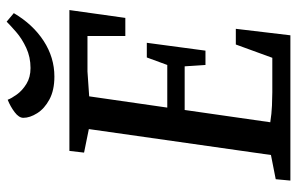

<svg xmlns="http://www.w3.org/2000/svg" viewBox="-174 -698 872 563"><g transform="rotate(-90 261.5 -416.0)"><path d="M14 0 18 -43 89 -57 165 -591 96 -605 101 -648H514L491 -484H438V-595H334L261 -590L228 -361H353L375 -421H418L395 -249H353L349 -310H221L185 -59Q210 -55 234 -54Q258 -53 273 -53H374L413 -160H459L440 0ZM319 -692Q279 -692 252 -706.5Q225 -721 211.5 -742.5Q198 -764 198 -783Q198 -796 214.5 -808.5Q231 -821 251 -829Q255 -818 266.5 -802Q278 -786 297.5 -774Q317 -762 344 -762Q376 -762 403 -774.5Q430 -787 449.5 -804Q469 -821 480 -832L505 -811Q472 -755 423.5 -723.5Q375 -692 319 -692Z"/></g></svg>

Font: Faustina Light Medium
Style: Italic
Weight: 500
Italic angle: -8°
Version: Version 1.200